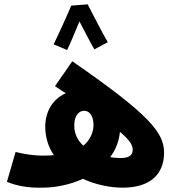

<svg xmlns="http://www.w3.org/2000/svg" viewBox="-20 -859 824 887"><path d="M228 -654 290 -628C298 -643 326 -708 347 -760C370 -717 401 -655 416 -631L478 -664C453 -706 406 -799 385 -839L309 -833C292 -791 241 -681 228 -654ZM166 8C233 9 303 -5 363 -33C423 -5 490 8 547 8C669 8 738 -50 738 -154C738 -247 668 -331 314 -576L234 -461C252 -449 268 -438 284 -428C221 -401 189 -340 189 -274C189 -223 204 -179 229 -142C213 -141 195 -140 174 -140C138 -140 91 -147 52 -157L12 -19C58 0 111 9 166 8ZM323 -279C323 -316 338 -347 369 -347C398 -347 412 -316 412 -282C412 -248 396 -211 365 -186C340 -209 323 -240 323 -279ZM593 -166C593 -144 578 -129 539 -129C523 -129 506 -130 489 -133C514 -166 530 -206 534 -250C582 -209 593 -188 593 -166Z"/></svg>

Font: Noto Sans Arabic UI Extra
Style: Regular
Weight: 800
Designer: Nadine Chahine - Monotype Design Team
Foundry: Monotype Imaging Inc.
Version: Version 1.900